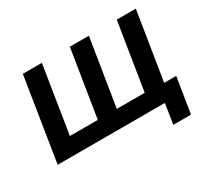

<svg xmlns="http://www.w3.org/2000/svg" viewBox="-166 -971 1523 1407"><g transform="rotate(-30 595.0 -267.5)"><path d="M930 170 957 0H50L162 -705H323L233 -138H469L560 -705H721L630 -138H866L957 -705H1118L1026 -130H1128L1080 170Z"/></g></svg>

Font: Nunito Sans 7pt ExtraBold
Style: Italic
Weight: 800
Italic angle: -9°
Designer: Vernon Adams
Foundry: Vernon Adams
Version: Version 3.101;gftools[0.9.27]